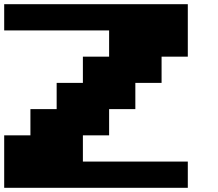

<svg xmlns="http://www.w3.org/2000/svg" viewBox="-20 -1020 1040 915"><path d="M0 -937.5V-1000H437.5H875V-875V-750H812.5H750V-687.5V-625H687.5H625V-562.5V-500H562.5H500V-437.5V-375H437.5H375V-312.5V-250H625H875V-187.5V-125H437.5H0V-250V-375H62.5H125V-437.5V-500H187.5H250V-562.5V-625H312.5H375V-687.5V-750H437.5H500V-812.5V-875H250H0Z"/></svg>

Font: Press Start 2P
Style: Regular
Weight: 500
Monospace: yes
Version: Version 2.14